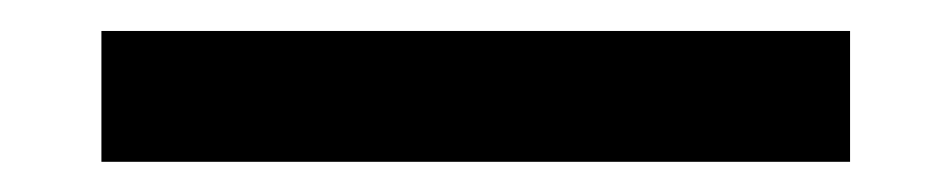

<svg xmlns="http://www.w3.org/2000/svg" viewBox="-20 -20 614 124"><path d="M45.5 84.5V0H529V84.5Z"/></svg>

Font: Encode Sans SC Medium
Style: Regular
Weight: 500
Version: Version 3.002